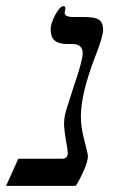

<svg xmlns="http://www.w3.org/2000/svg" viewBox="-57 -609 402 629"><path d="M231 -97.2Q231 -80.1 216.3 -47.6Q201.7 -15.1 190.9 0H-37.1L2.9 -88.9H146Q165 -88.9 165 -107.9L163.1 -125.5Q152.8 -182.1 152.8 -204.1Q152.8 -225.6 161.6 -253.9Q170.4 -282.2 184.1 -324.2Q213.9 -411.1 213.9 -434.1Q213.9 -464.8 180.2 -464.8H164.1Q136.2 -464.8 122.6 -475.8Q108.9 -486.8 108.9 -513.2Q108.9 -531.7 124 -560.3Q139.2 -588.9 150.9 -588.9Q157.2 -588.9 157.2 -581.1L154.8 -566.9Q154.8 -553.2 184.1 -553.2H221.2Q254.9 -553.2 267.8 -543.9Q280.8 -534.7 280.8 -511.2Q280.8 -488.8 253.9 -420.9Q208 -301.3 208 -228Q208 -192.4 217.8 -155.8Q231 -105.5 231 -97.2Z"/></svg>

Font: Liberation Serif
Style: Italic
Weight: 400
Italic angle: -16.333°
Designer: Steve Matteson
Foundry: Ascender Corporation
Version: Version 2.1.5